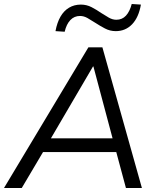

<svg xmlns="http://www.w3.org/2000/svg" viewBox="-39 -942 788 962"><path d="M-19 0 404 -705H474L672 0H592L539 -197L571 -180H145L186 -196L70 0ZM427 -609 208 -235 186 -249H552L529 -234L429 -609ZM285 -783 239 -786Q247 -829 264 -858.5Q281 -888 307 -903.5Q333 -919 366 -919Q395 -919 420 -906Q445 -893 468 -877Q488 -864 506.5 -853.5Q525 -843 544 -843Q573 -843 592 -863.5Q611 -884 621 -922L667 -919Q656 -855 623 -820.5Q590 -786 541 -786Q512 -786 486.5 -799.5Q461 -813 438 -828Q418 -841 399.5 -851.5Q381 -862 362 -862Q333 -862 313.5 -841.5Q294 -821 285 -783Z"/></svg>

Font: Nunito Sans 12pt
Style: Italic
Weight: 400
Italic angle: -9°
Designer: Vernon Adams
Foundry: Vernon Adams
Version: Version 3.101;gftools[0.9.27]